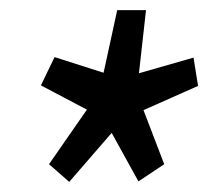

<svg xmlns="http://www.w3.org/2000/svg" viewBox="-20 -726 412 380"><path d="M117 -366 77 -401 152 -509 61 -557 88 -613 185 -582 212 -706H269L255 -581L363 -612L372 -556L264 -508L305 -401L254 -367L201 -463Z"/></svg>

Font: Georama SemiBold
Style: Italic
Weight: 600
Italic angle: -9°
Designer: Jean-Baptiste Levee
Foundry: Production Type
Version: Version 1.000